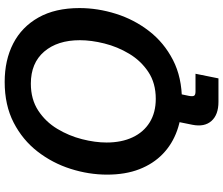

<svg xmlns="http://www.w3.org/2000/svg" viewBox="-84 -670 917 788"><g transform="rotate(-90 374.0 -276.5)"><path d="M349.6 162.1Q296.4 162.1 271 133.3Q245.6 104.5 255.4 55.2L273.4 -33.7H389.6L374 41Q371.1 56.6 374.8 62.3Q378.4 67.9 392.1 67.9H464.8L445.8 162.1ZM354 12.2Q287.1 12.2 231.7 -7.6Q176.3 -27.3 135.7 -66.4Q95.2 -105.5 73 -162.6Q50.8 -219.7 50.8 -294.9Q50.8 -370.1 74.5 -444.6Q98.1 -519 145.5 -580.3Q192.9 -641.6 264.4 -678.5Q335.9 -715.3 431.2 -715.3Q521 -715.3 589.1 -680.2Q657.2 -645 695.8 -576.4Q734.4 -507.8 734.4 -408.2Q734.4 -333.5 710.9 -258.8Q687.5 -184.1 640.1 -122.8Q592.8 -61.5 521.5 -24.7Q450.2 12.2 354 12.2ZM361.8 -95.2Q426.3 -95.2 472.2 -125.7Q518.1 -156.2 546.9 -204.3Q575.7 -252.4 589.1 -306.2Q602.5 -359.9 602.5 -406.7Q602.5 -498.5 555.7 -553.2Q508.8 -607.9 424.3 -607.9Q359.9 -607.9 313.7 -577.6Q267.6 -547.4 238.8 -499.5Q210 -451.7 196.3 -397.9Q182.6 -344.2 182.6 -296.9Q182.6 -235.8 203.9 -190.4Q225.1 -145 265.4 -120.1Q305.7 -95.2 361.8 -95.2Z"/></g></svg>

Font: Schibsted Grotesk SemiBold
Style: Italic
Weight: 600
Italic angle: -12°
Designer: Bakken & Baeck AS, Henrik Kongsvoll
Foundry: Schibsted ASA
Version: Version 1.100;gftools[0.9.25]